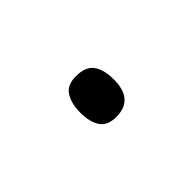

<svg xmlns="http://www.w3.org/2000/svg" viewBox="-25 -164 264 264"><g transform="rotate(-45 107.5 -31.5)"><path d="M76 -31Q76 -49 83 -60Q90 -71 107 -71Q126 -71 133.5 -60.5Q141 -50 141 -31Q141 8 107 8Q90 8 83 -2.5Q76 -13 76 -31Z"/></g></svg>

Font: Noto Sans Arabic SemCond ExtLt
Style: Regular
Weight: 200
Width: 4
Designer: Monotype Design Team, Nadine Chahine, Nizar Qandah and Khaled Hosny
Foundry: Monotype Imaging Inc.
Version: Version 2.012; ttfautohint (v1.8.4.7-5d5b)